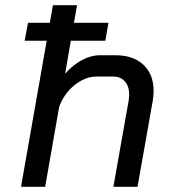

<svg xmlns="http://www.w3.org/2000/svg" viewBox="-20 -720 658 740"><path d="M572 -370Q572 -353 569 -333L510 0H417L476 -333Q478 -349 478 -355Q478 -387 461.5 -406Q445 -425 416 -425H352Q309 -425 268 -392.5Q227 -360 208 -308L154 0H61L160 -563H75L88 -632H172L184 -700H277L265 -632H398L386 -563H253L231 -436Q260 -469 295 -488Q330 -507 364 -507H426Q494 -507 533 -470Q572 -433 572 -370Z"/></svg>

Font: Bai Jamjuree Medium
Style: Italic
Weight: 500
Italic angle: -10°
Version: Version 1.000; ttfautohint (v1.6)